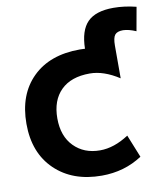

<svg xmlns="http://www.w3.org/2000/svg" viewBox="-101 -1033 990 1130"><g transform="rotate(-10 394.5 -468.5)"><path d="M416 11.7Q242.2 11.7 136.7 -89.8Q31.2 -191.4 31.2 -365.2Q31.2 -540 133.8 -641.1Q236.3 -742.2 416 -742.2Q427.7 -742.2 447.3 -741.2Q449.2 -849.6 498 -899.4Q546.9 -949.2 653.3 -949.2Q718.8 -949.2 789.1 -931.6L763.7 -790Q720.7 -808.6 686.5 -809.6Q651.4 -809.6 637.7 -792.5Q624 -775.4 624 -728.5V-533.2Q532.2 -592.8 449.2 -592.8Q336.9 -592.8 276.4 -532.7Q215.8 -472.7 215.8 -365.2Q215.8 -258.8 275.9 -197.8Q335.9 -136.7 431.6 -136.7Q515.6 -136.7 603.5 -194.3L658.2 -58.6Q551.8 11.7 416 11.7Z"/></g></svg>

Font: Gen Shin Gothic Heavy
Style: Bold
Weight: 900
Designer: [Source Han Sans]
Ryoko NISHIZUKA  (kana & ideographs); Paul D. Hunt (Latin, Greek & Cyrillic); Wenlong ZHANG  (bopomofo
Version: Version 1.002.20150607